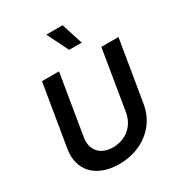

<svg xmlns="http://www.w3.org/2000/svg" viewBox="-227 -1126 1188 1283"><g transform="rotate(-30 367.5 -485.0)"><path d="M503.6 -817.5 451 -982.2H325.3L407 -817.5ZM526.3 -263.5C510.7 -172.2 436.4 -106.5 337.4 -106.5C236.5 -106.5 183.9 -172.2 199.6 -263.5L276.3 -727.3H144.9L66.1 -252.1C39.4 -95.9 138.5 11 317.5 11.4C494 11 630 -95.9 656.2 -252.1L735.1 -727.3H603Z"/></g></svg>

Font: Riot Sans 2.0
Style: Bold Italic
Weight: 600
Italic angle: -9.39999°
Designer: Rasmus Andersson
Foundry: rsms
Version: Version 3.006;hotconv 1.0.109;makeotfexe 2.5.65596